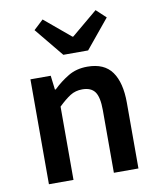

<svg xmlns="http://www.w3.org/2000/svg" viewBox="-84 -819 729 885"><g transform="rotate(-10 280.0 -376.5)"><path d="M73 0V-491H168L176 -425H180Q213 -457 251.5 -480Q290 -503 341 -503Q420 -503 456 -452.5Q492 -402 492 -308V0H377V-293Q377 -354 359 -379Q341 -404 300 -404Q268 -404 243.5 -388.5Q219 -373 188 -343V0ZM242 -576 131 -711 176 -753 298 -651H302L424 -753L469 -711L358 -576Z"/></g></svg>

Font: CV Source Sans Light
Style: Bold
Weight: 600
Designer: Paul D. Hunt
Foundry: Adobe Systems Incorporated
Version: Version 3.001